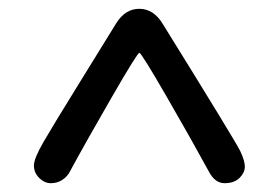

<svg xmlns="http://www.w3.org/2000/svg" viewBox="-20 -780 631 436"><path d="M350 -725Q515 -459 525.5 -437Q536 -415 536 -401.5Q536 -388 524 -376Q512 -364 490 -364Q468 -364 454 -391Q417 -459 359 -559.5Q301 -660 296.5 -660Q292 -660 234.5 -560.5Q177 -461 139 -391Q133 -379 121.5 -371.5Q110 -364 95.5 -364Q81 -364 69 -376Q57 -388 57 -404Q57 -420 79 -458Q101 -496 162 -594.5Q223 -693 243.5 -726.5Q264 -760 296.5 -760Q329 -760 350 -725Z"/></svg>

Font: Delius Unicase
Style: Regular
Weight: 400
Designer: Natalia Raices
Foundry: Natalia Raices
Version: Version 1.002